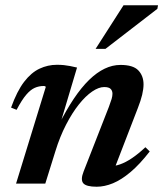

<svg xmlns="http://www.w3.org/2000/svg" viewBox="-20 -697 620 729"><path d="M43 -280 22 -288.5Q44.5 -351 71.5 -386.2Q98.5 -421.5 130 -436.2Q161.5 -451 196 -451Q210.5 -451 222.5 -449.8Q234.5 -448.5 246.5 -446.2Q258.5 -444 272.5 -440.5L205.5 -216L202 -220.5Q231 -278.5 260 -321.8Q289 -365 318.2 -393.5Q347.5 -422 377.2 -436.2Q407 -450.5 437.5 -450.5Q485.5 -450.5 505.2 -429.8Q525 -409 525 -376.5Q525 -359.5 519.8 -337.2Q514.5 -315 503.5 -287L407 -37L394 -65.5Q414.5 -65.5 436 -73Q457.5 -80.5 481.5 -96.8Q505.5 -113 532 -138L548.5 -122Q510.5 -73 475.8 -43.8Q441 -14.5 409 -1.2Q377 12 347 12Q307.5 12 296.2 -1.2Q285 -14.5 297.5 -46L393.5 -291.5Q400.5 -310 403.8 -321.2Q407 -332.5 407 -341Q407 -352.5 400 -359.5Q393 -366.5 375.5 -366.5Q355 -366.5 330 -349.5Q305 -332.5 279.5 -300.5Q254 -268.5 230.8 -223.5Q207.5 -178.5 190.5 -123.5L152 0H41L154 -367.5Q152.5 -368.5 150.8 -369.5Q149 -370.5 146 -370.5Q128 -370.5 112 -363.5Q96 -356.5 79.5 -337.2Q63 -318 43 -280ZM343 -511.5 449 -677H580L577.5 -663.5L380.5 -511.5Z"/></svg>

Font: Newsreader 24pt SemiBold
Style: Italic
Weight: 600
Italic angle: -17°
Designer: Hugues Gentile
Foundry: Production Type
Version: Version 1.003